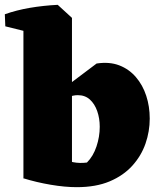

<svg xmlns="http://www.w3.org/2000/svg" viewBox="-44 -757 653 795"><path d="M274 18Q225 18 166 8Q107 -2 52 -19L160 -145Q182 -120 206.5 -105.5Q231 -91 258.5 -85.5Q286 -80 316 -84Q342 -110 355.5 -150.5Q369 -191 369 -232Q369 -267 358.5 -297Q348 -327 328 -345Q308 -363 278 -363Q258 -363 235.5 -353.5Q213 -344 187 -328L178 -360L356 -494Q409 -502 449.5 -486.5Q490 -471 518.5 -438Q547 -405 561.5 -360.5Q576 -316 576 -266Q576 -213 558.5 -162.5Q541 -112 504 -71Q467 -30 410 -6Q353 18 274 18ZM53 -19V-679L195 -737L254 -683V-40ZM-22 -648 -24 -698Q24 -715 79.5 -724.5Q135 -734 195 -737L190 -651L103 -617Z"/></svg>

Font: Eczar ExtraBold
Style: Regular
Weight: 800
Designer: Vaibhav Singh
Foundry: Rosetta Type Foundry
Version: Version 2.000